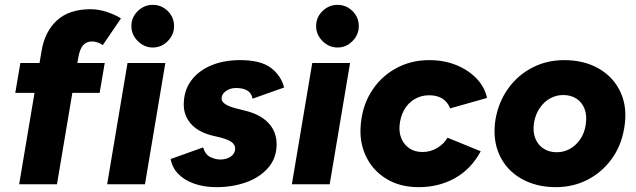

<svg xmlns="http://www.w3.org/2000/svg" viewBox="-20 -760 2623 792"><path d="M59 0 151 -547Q164 -629 214.5 -675.5Q265 -722 353 -722Q387 -722 421.5 -710.5Q456 -699 479 -684L404 -574Q393 -582 381.5 -585.5Q370 -589 360 -589Q336 -589 322 -572.5Q308 -556 302 -517L215 0ZM43 -377 64 -500H412L391 -377Z M422 0 506 -500H662L578 0ZM610 -564Q575 -564 548.5 -590.5Q522 -617 522 -652Q522 -689 548.5 -714.5Q575 -740 610 -740Q646 -740 672 -714.5Q698 -689 698 -652Q698 -617 672 -590.5Q646 -564 610 -564Z M873 12Q821 12 780.5 -2.5Q740 -17 715 -43Q690 -69 684 -104L818 -152Q826 -123 847 -112.5Q868 -102 889 -102Q904 -102 918 -107Q932 -112 941 -122.5Q950 -133 950 -147Q950 -163 936 -173.5Q922 -184 892 -192L851 -202Q795 -217 766.5 -250.5Q738 -284 738 -328Q738 -385 767.5 -426Q797 -467 849.5 -489.5Q902 -512 970 -512Q1055 -512 1097 -480.5Q1139 -449 1152 -399L1022 -353Q1017 -377 999.5 -387Q982 -397 953 -397Q930 -397 912 -384.5Q894 -372 894 -353Q894 -341 908.5 -331Q923 -321 953 -313L993 -303Q1054 -288 1087.5 -252.5Q1121 -217 1121 -165Q1121 -107 1085.5 -67Q1050 -27 994 -7.5Q938 12 873 12Z M1184 0 1268 -500H1424L1340 0ZM1372 -564Q1337 -564 1310.5 -590.5Q1284 -617 1284 -652Q1284 -689 1310.5 -714.5Q1337 -740 1372 -740Q1408 -740 1434 -714.5Q1460 -689 1460 -652Q1460 -617 1434 -590.5Q1408 -564 1372 -564Z M1707 12Q1631 12 1576 -21Q1521 -54 1493 -108.5Q1465 -163 1467 -227Q1470 -312 1508 -376Q1546 -440 1609.5 -476Q1673 -512 1750 -512Q1811 -512 1861 -492Q1911 -472 1945 -437Q1979 -402 1989 -356L1837 -313Q1826 -340 1804.5 -353.5Q1783 -367 1750 -367Q1717 -367 1690 -351Q1663 -335 1647 -306.5Q1631 -278 1628 -240Q1626 -211 1636.5 -187Q1647 -163 1669 -148Q1691 -133 1723 -133Q1756 -133 1784 -150Q1812 -167 1826 -192L1963 -136Q1923 -62 1856.5 -25Q1790 12 1707 12Z M2273 12Q2191 12 2129.5 -23.5Q2068 -59 2039.5 -122.5Q2011 -186 2024 -268Q2037 -341 2077 -396Q2117 -451 2176.5 -481.5Q2236 -512 2307 -512Q2390 -512 2451 -476.5Q2512 -441 2540.5 -378Q2569 -315 2555 -232Q2543 -159 2503 -104Q2463 -49 2403.5 -18.5Q2344 12 2273 12ZM2277 -132Q2306 -132 2331 -146Q2356 -160 2373.5 -185.5Q2391 -211 2396 -245Q2402 -283 2391.5 -310.5Q2381 -338 2358 -353Q2335 -368 2303 -368Q2274 -368 2249 -354Q2224 -340 2206.5 -314.5Q2189 -289 2183 -255Q2177 -217 2188 -189.5Q2199 -162 2222 -147Q2245 -132 2277 -132Z"/></svg>

Font: Figtree Light ExtraBold
Style: Italic
Weight: 800
Italic angle: -9.5°
Version: Version 2.001;gftools[0.9.30]